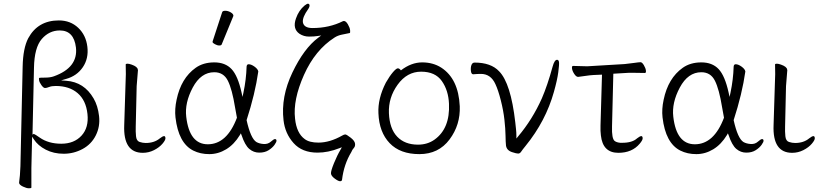

<svg xmlns="http://www.w3.org/2000/svg" viewBox="-20 -817 4408 1034"><path d="M149 193Q149 197 136 197Q123 197 104 188Q85 179 83 169V165Q88 132 90 78L102 -459Q104 -557 132 -611Q184 -707 297 -707Q359 -707 401 -667.5Q443 -628 450.5 -565Q458 -502 426 -455Q394 -408 336 -392L309 -384L337 -382Q433 -375 484 -287Q507 -248 513.5 -192Q520 -136 496 -88Q472 -40 424.5 -14.5Q377 11 323 11Q269 11 226.5 -11Q184 -33 162 -67L153 -81L149 88ZM162 -96Q170 -93 194 -76Q241 -43 310 -43Q379 -43 419 -86.5Q459 -130 451 -203.5Q443 -277 398 -315.5Q353 -354 280 -354Q258 -354 244.5 -348.5Q231 -343 222.5 -343Q214 -343 203 -358.5Q192 -374 190.5 -384.5Q189 -395 190.5 -397Q192 -399 221.5 -399Q251 -399 270 -406Q401 -453 389 -561Q378 -653 302 -653Q245 -653 205 -607Q165 -561 163 -452L155 -92Z M749 6Q643 6 649 -143L656 -364Q659 -418 657 -470Q658 -474 666.5 -474Q675 -474 689 -469Q720 -458 722 -443V-442L723 -440L716 -353L711 -135Q710 -109 712.5 -83.5Q715 -58 732 -52.5Q749 -47 765 -47Q811 -47 841 -72Q856 -84 864 -84Q870 -84 871 -73.5Q872 -63 855 -43Q838 -23 809.5 -8.5Q781 6 749 6Z M1176 -750Q1178 -759 1193 -759Q1208 -759 1222.5 -750.5Q1237 -742 1237 -732Q1237 -730 1236 -729L1174 -578Q1172 -572 1161 -572Q1150 -572 1137.5 -579Q1125 -586 1125 -590V-594ZM1371 -432Q1354 -312 1308 -170Q1330 -71 1361 -52Q1377 -43 1400 -41.5Q1423 -40 1438.5 -54Q1454 -68 1461 -68Q1468 -68 1469 -60.5Q1470 -53 1458.5 -37Q1447 -21 1426.5 -8Q1406 5 1376 5Q1346 5 1322.5 -15Q1299 -35 1281 -89L1277 -99L1272 -90Q1241 -39 1198 -13Q1155 13 1107 13Q1059 13 1021 -6Q941 -46 925 -185Q920 -229 931 -280Q955 -396 1034 -452Q1075 -481 1134 -481Q1193 -481 1227 -445Q1261 -409 1281 -318L1286 -295L1291 -318Q1306 -389 1308 -458Q1309 -471 1319 -471Q1333 -471 1351 -458Q1369 -445 1371 -432ZM1099 -40Q1202 -40 1256 -183Q1251 -210 1246 -238Q1230 -337 1207 -382.5Q1184 -428 1134 -428Q1062 -428 1018 -345.5Q974 -263 983 -188Q1000 -40 1099 -40Z M1808 -19Q1747 5 1690 5Q1607 5 1561 -46.5Q1515 -98 1507 -169Q1492 -295 1554.5 -426Q1617 -557 1694 -614L1710 -626L1690 -623Q1672 -620 1644 -620Q1616 -620 1593 -635Q1554 -662 1574 -718Q1589 -761 1620 -787Q1633 -797 1638 -797Q1646 -797 1647 -788.5Q1648 -780 1639 -767Q1609 -725 1611 -699V-698Q1616 -666 1663 -666Q1753 -666 1827 -703Q1829 -704 1832 -704Q1843 -704 1853.5 -686Q1864 -668 1865.5 -654Q1867 -640 1863 -639Q1844 -635 1821.5 -630.5Q1799 -626 1782 -615Q1677 -548 1617 -413.5Q1557 -279 1569 -178Q1577 -100 1621 -68Q1646 -49 1695 -49Q1756 -49 1823 -87Q1833 -93 1839.5 -93Q1846 -93 1868 -76Q1890 -59 1892 -44Q1894 -29 1885.5 -20Q1877 -11 1872 2Q1832 68 1822 151Q1821 159 1811.5 159Q1802 159 1783 145Q1764 131 1762.5 118Q1761 105 1778.5 62Q1796 19 1814 -11L1821 -24Z M2139 -438Q2195 -481 2253.5 -481Q2312 -481 2356 -453Q2449 -393 2456 -245Q2460 -145 2401 -66Q2342 13 2238.5 13Q2135 13 2078.5 -46Q2022 -105 2018 -207Q2014 -286 2058 -372Q2078 -407 2096 -428Q2114 -449 2122.5 -449Q2131 -449 2139 -438ZM2231 -38Q2282 -38 2320 -65Q2404 -125 2398 -258Q2395 -330 2359.5 -380.5Q2324 -431 2248 -431Q2172 -431 2121.5 -361Q2071 -291 2074.5 -207.5Q2078 -124 2119 -81Q2160 -38 2231 -38Z M2648 -364Q2623 -419 2570 -419Q2551 -419 2529 -417H2528Q2518 -417 2516 -435.5Q2514 -454 2519 -467Q2524 -480 2536 -480Q2624 -480 2668 -433Q2731 -369 2755 -158L2759 -121Q2761 -103 2761 -85V-71L2770 -82Q2847 -173 2898 -287Q2928 -356 2956 -458Q2966 -495 2980 -495Q2989 -495 2990.5 -482Q2992 -469 2986.5 -427.5Q2981 -386 2963 -322Q2919 -165 2811 -32Q2793 -10 2786.5 0Q2780 10 2770.5 10Q2761 10 2740 3Q2709 -6 2705 -33Q2703 -51 2702.5 -87Q2702 -123 2696.5 -172.5Q2691 -222 2677 -277Q2663 -332 2648 -364Z M3453 -424 3388 -425H3368Q3358 -425 3350 -424L3283 -420L3276 -136Q3274 -71 3290 -58Q3300 -50 3320 -48H3331Q3385 -48 3411 -72Q3426 -84 3434 -84Q3440 -84 3441 -73.5Q3442 -63 3425 -43Q3384 6 3310 6Q3226 6 3216 -88Q3213 -110 3214 -142L3222 -415L3176 -413Q3157 -412 3131 -408Q3105 -404 3094 -403H3093Q3083 -403 3072.5 -419Q3062 -435 3060.5 -448.5Q3059 -462 3066 -462L3143 -460L3344 -472Q3366 -474 3393.5 -478Q3421 -482 3429.5 -482Q3438 -482 3447.5 -466Q3457 -450 3458.5 -437Q3460 -424 3453 -424ZM3411 -72ZM3350 -424H3349Z M3994 -432Q3977 -312 3931 -170Q3953 -71 3984 -52Q4000 -43 4023 -41.5Q4046 -40 4061.5 -54Q4077 -68 4084 -68Q4091 -68 4092 -60.5Q4093 -53 4081.5 -37Q4070 -21 4049.5 -8Q4029 5 3999 5Q3969 5 3945.5 -15Q3922 -35 3904 -89L3900 -99L3895 -90Q3864 -39 3821 -13Q3778 13 3730 13Q3682 13 3644 -6Q3564 -46 3548 -185Q3543 -229 3554 -280Q3578 -396 3657 -452Q3698 -481 3757 -481Q3816 -481 3850 -445Q3884 -409 3904 -318L3909 -295L3914 -318Q3929 -389 3931 -458Q3932 -471 3942 -471Q3956 -471 3974 -458Q3992 -445 3994 -432ZM3722 -40Q3825 -40 3879 -183Q3874 -210 3869 -238Q3853 -337 3830 -382.5Q3807 -428 3757 -428Q3685 -428 3641 -345.5Q3597 -263 3606 -188Q3623 -40 3722 -40Z M4246 6Q4140 6 4146 -143L4153 -364Q4156 -418 4154 -470Q4155 -474 4163.5 -474Q4172 -474 4186 -469Q4217 -458 4219 -443V-442L4220 -440L4213 -353L4208 -135Q4207 -109 4209.5 -83.5Q4212 -58 4229 -52.5Q4246 -47 4262 -47Q4308 -47 4338 -72Q4353 -84 4361 -84Q4367 -84 4368 -73.5Q4369 -63 4352 -43Q4335 -23 4306.5 -8.5Q4278 6 4246 6Z"/></svg>

Font: LXGW WenKai Lite Light
Style: Regular
Weight: 300
Designer: LXGW / Fontworks Inc.
Foundry: LXGW / Fontworks Inc.
Version: Version 1.511; March 25, 2025